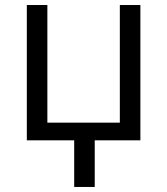

<svg xmlns="http://www.w3.org/2000/svg" viewBox="-20 -554 661 758"><path d="M272.9 0H85.9V-534.2H167V-69.8H453.1V-534.2H534.2V0H354V184.1H272.9Z"/></svg>

Font: OpenSans-Regular
Style: Regular
Weight: 400
Foundry: Ascender Corporation
Version: Version 1.10